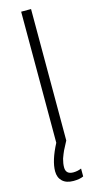

<svg xmlns="http://www.w3.org/2000/svg" viewBox="-139 -738 504 988"><g transform="rotate(-15 113.5 -244.5)"><path d="M132.8 168Q155.3 168 175.8 159.2Q175.8 172.9 175.8 201.2Q155.3 210.9 122.1 210.9Q84 210.9 63.5 191.4Q43 171.9 43 138.7Q43 82 86.9 -2Q86.9 -234.4 86.9 -700.2Q100.6 -700.2 139.6 -700.2Q139.6 -525.4 139.6 0Q123 32.2 115.2 46.9Q108.4 61.5 99.6 85.9Q92.8 110.4 92.8 130.9Q92.8 168 132.8 168Z"/></g></svg>

Font: LeFont
Style: ExtraLight
Weight: 200
Designer: Leryon MEDIA
Version: Version 1.0